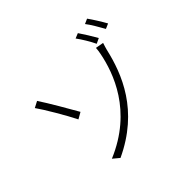

<svg xmlns="http://www.w3.org/2000/svg" viewBox="-194 -1099 1388 1388"><g transform="rotate(-45 500.0 -404.5)"><path d="M261 -3 309 37C641 -118 745 -381 792 -587C795 -596 801 -621 808 -640L746 -651C746 -637 741 -608 738 -593C706 -434 609 -149 261 -3ZM174 -681 126 -656C164 -603 252 -454 291 -375L340 -403C305 -465 216 -619 174 -681ZM729 -819 690 -803C715 -770 752 -709 771 -668L811 -687C790 -725 751 -787 729 -819ZM850 -846 812 -829C838 -796 871 -738 894 -697L933 -714C911 -754 874 -813 850 -846Z"/></g></svg>

Font: Noto Sans CJK SC Light
Style: Regular
Weight: 300
Designer: Ryoko NISHIZUKA 西塚涼子 (kana, bopomofo & ideographs); Paul D. Hunt (Latin, Greek & Cyrillic); Sandoll Communications 산돌커뮤니
Foundry: Adobe
Version: Version 2.004;hotconv 1.0.118;makeotfexe 2.5.65603